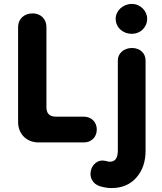

<svg xmlns="http://www.w3.org/2000/svg" viewBox="-20 -724 824 976"><path d="M650 -552C693 -552 728 -584 728 -629C728 -669 693 -704 650 -704C605 -704 568 -669 568 -629C568 -584 605 -552 650 -552ZM406 0C445 0 472 -27 472 -66C472 -103 445 -131 406 -131H264C232 -131 216 -147 216 -179V-587C216 -628 186 -656 146 -656C103 -656 72 -628 72 -587V-104C72 -43 115 0 176 0ZM547 232C600 232 642 214 673 179C704 144 720 98 720 43V-416C720 -452 694 -480 651 -480C608 -480 579 -451 579 -418V40C579 79 566 98 539 98C533 98 526 97 517 94C511 93 505 92 500 92C469 92 440 121 440 160C440 185 454 211 486 222C503 227 522 232 547 232Z"/></svg>

Font: Dongle
Style: Bold
Weight: 700
Designer: Yanghee Ryu
Foundry: Yanghee Ryu
Version: Version 2.000